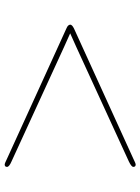

<svg xmlns="http://www.w3.org/2000/svg" viewBox="90 -659 598 818"><g transform="rotate(90 389.0 -250.0)"><path d="M85 -250Q85 -258 101 -266L656 -519Q676 -529 681 -529Q691 -529 691 -519Q691 -511 668 -500L180 -276Q150 -262 122 -250Q150 -238 180 -224L668 0Q691 10 691 19Q691 29 681 29Q676 29 656 19L101 -234Q86 -240 85 -250Z"/></g></svg>

Font: CMU Serif
Style: Roman
Weight: 500
Version: Version 0.7.0